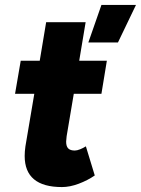

<svg xmlns="http://www.w3.org/2000/svg" viewBox="-20 -746 571 778"><path d="M80 -114Q80 -132 83 -153L119 -366H41L64 -500H141L167 -656H327L301 -500H413L391 -366H279L250 -194Q248 -178 248 -172Q248 -153 256.5 -144.5Q265 -136 283 -136Q292 -136 304.5 -141Q317 -146 328 -153L364 -35Q335 -15 299 -1.5Q263 12 231 12Q80 12 80 -114ZM391 -726H531L458 -574H338Z"/></svg>

Font: Oak Sans ExtraBold
Style: Italic
Weight: 800
Italic angle: -9.49998°
Foundry: Erik Kennedy, Walven
Version: Version 1.000